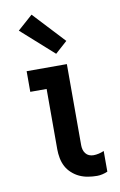

<svg xmlns="http://www.w3.org/2000/svg" viewBox="-88 -821 551 879"><g transform="rotate(-10 187.5 -381.5)"><path d="M291 8Q270 8 249 4.5Q228 1 209.5 -7.5Q191 -16 175 -30.5Q159 -45 149.5 -63Q140 -81 136 -102Q132 -123 132 -143V-424H56V-520H243V-143Q243 -133 245.5 -123Q248 -113 254.5 -104.5Q261 -96 270.5 -92Q280 -88 291 -88Q303 -88 316 -91Q329 -94 340 -99V-3Q329 2 316 5Q303 8 291 8ZM203 -575 53 -709 123 -771 259 -625Z"/></g></svg>

Font: Iosevka Julsh Curly
Style: Bold
Weight: 700
Designer: Belleve Invis
Foundry: Belleve Invis
Version: Version 15.0.2; ttfautohint (v1.8.4)